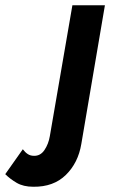

<svg xmlns="http://www.w3.org/2000/svg" viewBox="-160 -480 438 732"><path d="M-73 89Q-64 101 -54 107.5Q-44 114 -31 114Q-6 115 9.5 92Q25 69 30 39L116 -460H240L150 69Q138 141 91 187Q44 233 -33 232Q-71 232 -96.5 217Q-122 202 -140 184Z"/></svg>

Font: Von Semi
Style: Italic
Weight: 600
Version: Version 4.000; ttfautohint (v1.8.4.7-5d5b)